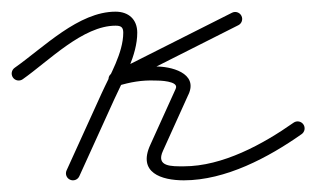

<svg xmlns="http://www.w3.org/2000/svg" viewBox="-32 -297 542 329"><path d="M6.9 -161.2C6.9 -161.2 6.9 -161.2 6.9 -161.2C51.9 -192.9 110.2 -253 166 -253C175.3 -253 179.2 -250.4 179.2 -241C179.2 -206.5 156.3 -168.2 142.1 -137C122.1 -93 102.1 -49 82.1 -5C79.3 1.1 82 8.2 88 10.9C94.1 13.7 101.2 11 103.9 5C103.9 5 103.9 5 103.9 5C123.9 -39 143.9 -83 163.9 -127C179.7 -161.8 203.2 -202.3 203.2 -241C203.2 -263.7 188.4 -277 166 -277C102.7 -277 43.1 -216 -6.9 -180.8C-12.3 -177 -13.6 -169.5 -9.8 -164.1C-6 -158.7 1.5 -157.4 6.9 -161.2ZM365.6 -275.2C365.6 -275.2 365.6 -275.2 365.6 -275.2C297.3 -240.8 228.9 -206.3 160.6 -171.9C154 -168.6 152.8 -161.9 154.9 -156.7C157 -151.4 162.6 -147.5 169.6 -149.7C190.7 -156.3 211.4 -159.9 233.5 -159C233.5 -159 233.7 -159 233.9 -159C234.1 -159 234.3 -159 234.3 -159C239.8 -159.1 275.4 -158.5 269.1 -145.1C269.1 -145.1 269.1 -145 269.1 -145C269.1 -145 269.1 -144.9 269.1 -144.9C254.6 -112.9 240.1 -80.9 225.6 -48.9C225.6 -48.9 225.7 -49 225.7 -49C225.7 -49 225.7 -49.1 225.7 -49.1C203.3 -1 244.7 12 283 12C354.5 12 428 -27.1 484.9 -67.2C490.3 -71 491.6 -78.5 487.8 -83.9C484 -89.3 476.5 -90.6 471.1 -86.8C418.5 -49.8 349.3 -12 283 -12C262.6 -12 234.3 -10.8 247.4 -38.9C247.4 -38.9 247.5 -39 247.5 -39C247.5 -39 247.5 -39.1 247.5 -39.1C262 -71.1 276.5 -103.1 290.9 -135.1C290.9 -135.1 290.9 -135 290.9 -135C290.9 -135 290.9 -134.9 290.9 -134.9C308.3 -172.2 259.9 -183.7 233.7 -183C233.7 -183 233.9 -183 234.1 -183C234.3 -183 234.5 -183 234.5 -183C209.6 -183.9 186.1 -180 162.4 -172.6C155.4 -170.4 154.4 -163.2 156.7 -157.4C159.1 -151.6 164.8 -147.1 171.4 -150.4C239.7 -184.9 308.1 -219.3 376.4 -253.8C382.3 -256.7 384.7 -264 381.7 -269.9C378.7 -275.8 371.5 -278.2 365.6 -275.2Z"/></svg>

Font: FRB American Cursive Guidelines Arrows Light
Style: Italic
Weight: 300
Italic angle: -25°
Version: Version 2.0;Modular Font Editor K font №1